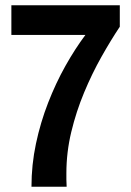

<svg xmlns="http://www.w3.org/2000/svg" viewBox="-20 -706 496 726"><path d="M99 0Q99 -83 116 -163Q133 -243 162 -317.5Q191 -392 227.5 -457Q264 -522 303 -574H23V-686H433V-605Q399 -554 363.5 -491Q328 -428 298 -356Q268 -284 249.5 -207Q231 -130 231 -51Q231 -37 231 -27.5Q231 -18 232 0Z"/></svg>

Font: Archivo Narrow
Style: Bold
Weight: 700
Designer: Hector Gatti
Foundry: Omnibus-Type
Version: Version 3.002